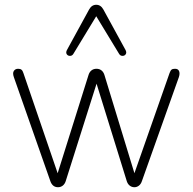

<svg xmlns="http://www.w3.org/2000/svg" viewBox="-20 -778 807 804"><path d="M191 -19 38 -455Q32 -472 38 -481Q44 -490 56 -490Q65 -490 70 -486Q75 -482 78 -472L235 -13H209L351 -465Q355 -477 363.5 -483.5Q372 -490 384 -490Q396 -490 404.5 -483.5Q413 -477 417 -465L555 -13H529L690 -472Q694 -483 698.5 -486.5Q703 -490 713 -490Q726 -490 730 -480Q734 -470 729 -455L574 -19Q570 -7 561.5 -0.5Q553 6 543 6Q532 6 523.5 -0.5Q515 -7 511 -19L369 -477H400L255 -19Q251 -7 242.5 -0.5Q234 6 223 6Q200 6 191 -19ZM479 -552 383 -710 287 -552Q282 -544 273 -544Q264 -544 259.5 -551Q255 -558 260 -568L353 -738Q364 -758 383 -758Q402 -758 413 -738L506 -568Q511 -558 506.5 -551Q502 -544 493 -544Q484 -544 479 -552Z"/></svg>

Font: SN Pro Thin
Style: Regular
Weight: 200
Designer: Tobias Whetton
Foundry: Supernotes
Version: Version 1.003;Glyphs 3.3 (3324)